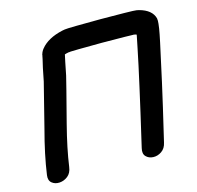

<svg xmlns="http://www.w3.org/2000/svg" viewBox="-105 -833 969 945"><g transform="rotate(-15 379.0 -360.5)"><path d="M34 -50Q30 -23 46 -10Q62 3 85 1.5Q108 0 127 -15Q146 -30 150 -60Q163 -152 193 -268Q246 -472 252 -499L265 -564L273 -601Q282 -604 293 -606H297Q299 -606 304 -607Q320 -607 345 -608Q395 -609 462 -609Q531 -609 580 -608Q606 -608 621 -607Q624 -607 627 -607Q629 -606 630 -606H632Q636 -605 639 -604V-600Q634 -577 626 -536Q612 -466 585 -346Q564 -251 519 -58Q512 -30 526 -15.5Q540 -1 562.5 0Q585 1 605.5 -13Q626 -27 632 -56Q678 -250 699 -345Q726 -466 741 -537Q750 -579 754 -604Q756 -618 757 -627Q759 -644 757 -655Q745 -700 682 -717Q674 -720 650 -721Q634 -722 607 -722Q556 -723 486 -723Q417 -723 366 -722Q340 -722 323 -721Q301 -720 290 -717Q215 -700 180 -657Q170 -645 166 -631L165 -629V-626L164 -622L161 -607L151 -564L138 -499Q135 -487 81 -273Q48 -150 34 -50Z"/></g></svg>

Font: Balsamiq Sans
Style: Bold Italic
Weight: 700
Italic angle: -12°
Designer: Michael Angeles
Foundry: Balsamiq SRL
Version: Version 1.020; ttfautohint (v1.8.4.7-5d5b);gftools[0.9.26]